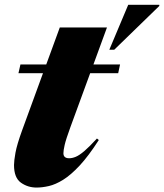

<svg xmlns="http://www.w3.org/2000/svg" viewBox="-20 -788 702 822"><path d="M281 -242.5Q262 -190.5 256.8 -167.2Q251.5 -144 251.5 -132Q251.5 -110.5 276 -110.5Q289.5 -110.5 304.5 -116.8Q319.5 -123 341 -141.2Q362.5 -159.5 395 -195L403 -188.5Q359 -120 321 -79.2Q283 -38.5 250.2 -18.2Q217.5 2 189.2 8.5Q161 15 136.5 15Q99 15 69.5 -6Q40 -27 40 -81.5Q40 -99 46.2 -134Q52.5 -169 74.5 -229.5L164 -474.5H59L67.5 -512H178L236 -670.5H438L380 -512H494L486 -474.5H366ZM448 -575 529 -767.5H662V-762.5L469 -575Z"/></svg>

Font: Newsreader 72pt ExtraBold
Style: Italic
Weight: 800
Italic angle: -17°
Designer: Hugues Gentile
Foundry: Production Type
Version: Version 1.003; ttfautohint (v1.8.3)